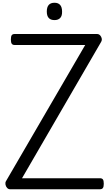

<svg xmlns="http://www.w3.org/2000/svg" viewBox="-20 -1375 792 1395"><path d="M53 0Q41 0 32 -9.5Q23 -19 20 -33Q17 -47 23 -58L599 -1048H87Q72 -1048 65.5 -1057Q59 -1066 59 -1088Q59 -1111 65.5 -1119.5Q72 -1128 87 -1128H685Q704 -1128 714.5 -1108Q725 -1088 715 -1071L140 -80H706Q721 -80 727.5 -71.5Q734 -63 734 -40Q734 -18 727.5 -9Q721 0 706 0ZM376 -1229Q348 -1229 334 -1244.5Q320 -1260 320 -1291Q320 -1323 334 -1339Q348 -1355 376 -1355Q403 -1355 417 -1339Q431 -1323 431 -1291Q432 -1260 417.5 -1244.5Q403 -1229 376 -1229Z"/></svg>

Font: Playwrite CL
Style: Regular
Weight: 400
Designer: Veronika Burian, José Scaglione
Foundry: TypeTogether
Version: Version 1.002